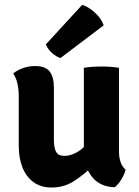

<svg xmlns="http://www.w3.org/2000/svg" viewBox="-20 -786 588 814"><path d="M484.5 -142Q484.5 -117.5 492 -97.2Q499.5 -77 512.5 -67Q508 -47 494.2 -25Q480.5 -3 466 8Q402 5.5 368.8 -37.8Q335.5 -81 335.5 -141.5V-498.5Q367.5 -504 410 -504Q450.5 -504 484.5 -498.5ZM59.5 -376Q59.5 -405 54.2 -430.2Q49 -455.5 36 -474.5Q52 -488 76.5 -497Q101 -506 129 -506Q173.5 -506 191 -482.2Q208.5 -458.5 208.5 -414V-195Q208.5 -159 218 -142Q227.5 -125 254 -125Q271 -125 292.5 -133.8Q314 -142.5 335.2 -162Q356.5 -181.5 371.5 -212.5V-81Q336.5 -46 294.2 -18.5Q252 9 198.5 9Q153 9 122 -13.8Q91 -36.5 75.2 -76.2Q59.5 -116 59.5 -167ZM328.5 -765.5Q355.5 -757 383 -732Q410.5 -707 419.5 -678.5L236.5 -540Q218 -545.5 200.2 -561.5Q182.5 -577.5 174.5 -598Z"/></svg>

Font: Signika Negative
Style: Bold
Weight: 700
Designer: Anna Giedry
Foundry: Anna Giedry
Version: Version 2.001